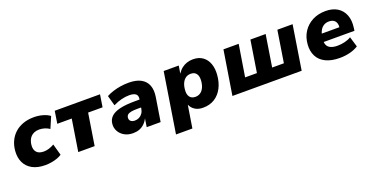

<svg xmlns="http://www.w3.org/2000/svg" viewBox="-25 -1190 3987 2048"><g transform="rotate(-20 1968.0 -166.0)"><path d="M299 11Q212 11 153.5 -21Q95 -53 68 -110Q41 -167 47 -242Q52 -301 75 -350.5Q98 -400 137.5 -436Q177 -472 232 -492Q287 -512 356 -512Q409 -512 457.5 -498Q506 -484 535 -461L480 -333Q459 -349 427.5 -359Q396 -369 365 -369Q333 -369 308.5 -359Q284 -349 267.5 -331Q251 -313 242 -289Q233 -265 231 -238Q227 -188 252.5 -159.5Q278 -131 334 -131Q363 -131 394.5 -141Q426 -151 452 -167L488 -38Q466 -23 435.5 -12Q405 -1 369.5 5Q334 11 299 11Z M675 0 732 -360H568L590 -500H1104L1082 -360H918L861 0Z M1295 11Q1240 11 1199 -12Q1158 -35 1136.5 -73.5Q1115 -112 1119 -157Q1123 -206 1156.5 -238.5Q1190 -271 1256.5 -287Q1323 -303 1425 -303H1498L1485 -218H1425Q1383 -218 1355.5 -213Q1328 -208 1314 -196Q1300 -184 1298 -162Q1296 -138 1312.5 -123.5Q1329 -109 1359 -109Q1386 -109 1408 -120.5Q1430 -132 1445 -153Q1460 -174 1465 -203L1482 -309Q1488 -348 1465 -366Q1442 -384 1391 -384Q1350 -384 1304.5 -373Q1259 -362 1209 -337L1177 -453Q1212 -472 1253.5 -485Q1295 -498 1339.5 -505Q1384 -512 1431 -512Q1518 -512 1571 -482.5Q1624 -453 1644.5 -399Q1665 -345 1653 -270L1610 0H1452L1467 -97H1468Q1450 -61 1424 -36.5Q1398 -12 1366 -0.5Q1334 11 1295 11Z M1719 180 1827 -501H1998L1984 -415H1985Q2007 -449 2034 -470Q2061 -491 2093.5 -501.5Q2126 -512 2161 -512Q2227 -512 2271 -480.5Q2315 -449 2335 -393.5Q2355 -338 2349 -267Q2343 -186 2310.5 -123Q2278 -60 2222.5 -24.5Q2167 11 2090 11Q2036 11 1999 -12.5Q1962 -36 1945 -77H1946L1905 180ZM2052 -126Q2086 -126 2110.5 -143.5Q2135 -161 2149.5 -193Q2164 -225 2167 -267Q2171 -318 2150.5 -346.5Q2130 -375 2087 -375Q2053 -375 2028.5 -357.5Q2004 -340 1989.5 -308Q1975 -276 1972 -234Q1967 -183 1988 -154.5Q2009 -126 2052 -126Z M2425 0 2505 -500H2678L2620 -140H2754L2811 -500H2984L2927 -140H3060L3117 -500H3290L3211 0Z M3644 11Q3547 11 3483 -20.5Q3419 -52 3390 -109.5Q3361 -167 3367 -242Q3373 -323 3412.5 -383.5Q3452 -444 3517 -478Q3582 -512 3667 -512Q3746 -512 3800 -478.5Q3854 -445 3878 -383.5Q3902 -322 3890 -239L3886 -208H3512L3526 -299H3760L3747 -285Q3752 -320 3744 -344.5Q3736 -369 3715.5 -382Q3695 -395 3662 -395Q3630 -395 3605.5 -380.5Q3581 -366 3565.5 -340.5Q3550 -315 3544 -281L3539 -250Q3532 -206 3543.5 -177Q3555 -148 3585.5 -134Q3616 -120 3665 -120Q3705 -120 3746.5 -130Q3788 -140 3818 -159L3853 -43Q3811 -16 3756 -2.5Q3701 11 3644 11Z"/></g></svg>

Font: Nunito Sans 9pt Black
Style: Italic
Weight: 900
Italic angle: -9°
Version: Version 3.101;gftools[0.9.27]